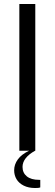

<svg xmlns="http://www.w3.org/2000/svg" viewBox="-20 -756 274 963"><path d="M77 0V-736H157V0ZM156 187Q123 187 99 175Q75 163 63 143Q51 123 51 98Q51 69 69.5 43.5Q88 18 126 0H156Q125 17 109 37.5Q93 58 93 81Q93 111 114.5 128.5Q136 146 176 146H182V184Q177 186 170.5 186.5Q164 187 156 187Z"/></svg>

Font: Exo Thin
Style: Regular
Weight: 400
Version: Version 2.000